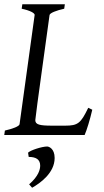

<svg xmlns="http://www.w3.org/2000/svg" viewBox="-20 -635 488 903"><path d="M414 -119 395 -128C360 -55 346 -44 287 -44H225C166 -44 146 -49 146 -70C146 -85 210 -538 213 -564C214 -574 246 -586 282 -594L285 -615H85L82 -594C124 -585 143 -573 143 -565C143 -559 75 -78 72 -51C71 -41 39 -29 3 -21L0 0H378C388 -23 403 -71 414 -119ZM202 54C178 54 124 71 112 83L115 103C148 103 169 114 169 144C169 161 162 193 117 232L131 248C168 227 237 179 237 108C237 63 209 54 202 54Z"/></svg>

Font: Temporarium
Style: Italic
Weight: 400
Italic angle: -7°
Version: Version 1.1